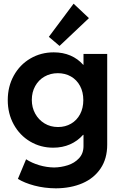

<svg xmlns="http://www.w3.org/2000/svg" viewBox="-20 -819 661 1052"><path d="M78.1 161.1 123 53.7Q154.8 74.2 195.1 86.2Q235.4 98.1 276.4 98.6Q314.5 98.1 351.3 86.4Q388.2 74.7 412.8 48.3Q437.5 22 437.5 -18.6V-80.1H435.1Q405.3 -46.4 363.8 -28.1Q322.3 -9.8 271.5 -9.8Q202.1 -9.8 145 -43.7Q87.9 -77.6 55.2 -137.2Q22.5 -196.8 22.5 -270.5Q22.5 -345.2 55.7 -405Q88.9 -464.8 146.5 -498.5Q204.1 -532.2 274.4 -532.2Q325.2 -532.2 366 -514.6Q406.7 -497.1 436 -463.9H437.5V-523.4H567.4V-26.4Q567.4 50.3 531.2 104Q495.1 157.7 431.6 185.1Q368.2 212.4 286.1 212.9Q223.1 212.4 168.2 197.8Q113.3 183.1 78.1 161.1ZM436.5 -270.5Q436.5 -314.5 418.7 -347.9Q400.9 -381.3 369.1 -399.7Q337.4 -418 296.9 -418Q256.3 -418 223.9 -399.4Q191.4 -380.9 172.9 -347.4Q154.3 -314 154.3 -271.5Q154.3 -230 172.9 -196.3Q191.4 -162.6 223.9 -142.8Q256.3 -123 297.9 -123Q337.9 -123 369.4 -141.4Q400.9 -159.7 418.7 -193.1Q436.5 -226.6 436.5 -270.5ZM247.6 -617.2 383.3 -798.8 467.3 -719.7 306.2 -567.4Z"/></svg>

Font: Reddit Sans Chocolate
Style: Bold
Weight: 700
Designer: Stephen Hutchings
Foundry: Reddit
Version: Version 1.011